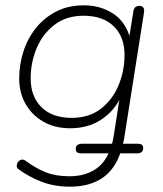

<svg xmlns="http://www.w3.org/2000/svg" viewBox="-20 -512 610 720"><path d="M242 188Q184 188 137 170Q90 152 50 123Q44 119 43 113Q42 107 44.5 101Q47 95 51.5 91Q56 87 62.5 86.5Q69 86 76 91Q114 119 151.5 134Q189 149 240 149Q295 149 333.5 125.5Q372 102 391 54L395 63H283Q274 63 269 59Q264 55 264 47Q264 36 271 31.5Q278 27 285 27H406L399 32Q401 24 403 16Q405 8 406 0L430 -153L435 -152Q410 -97 360.5 -64Q311 -31 243 -31Q186 -31 143 -55.5Q100 -80 76 -122Q52 -164 52 -218Q52 -269 67.5 -318Q83 -367 114 -406Q145 -445 190 -468.5Q235 -492 295 -492Q357 -492 405 -460.5Q453 -429 470 -362H463L480 -469Q483 -490 503 -490Q513 -490 517.5 -483.5Q522 -477 520 -465L447 -2Q446 7 444 15Q442 23 440 31L437 27H498Q507 27 512 31Q517 35 517 43Q517 54 510.5 58.5Q504 63 496 63H425L433 57Q411 124 363 156Q315 188 242 188ZM249 -70Q314 -70 358 -104Q402 -138 424.5 -192Q447 -246 447 -306Q447 -374 406.5 -413.5Q366 -453 293 -453Q229 -453 184.5 -419Q140 -385 117.5 -331.5Q95 -278 95 -218Q95 -150 135.5 -110Q176 -70 249 -70Z"/></svg>

Font: Nunito Variable Extra Light
Style: Italic
Weight: 200
Italic angle: -9°
Designer: Vernon Adams
Foundry: Vernon Adams
Version: Version 3.602